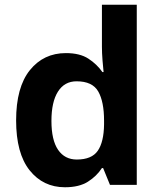

<svg xmlns="http://www.w3.org/2000/svg" viewBox="-20 -780 671 810"><path d="M254 10Q162 10 105 -61.5Q48 -133 48 -272Q48 -412 106 -484Q164 -556 258 -556Q317 -556 353 -532.5Q389 -509 412 -476H417Q415 -493 412.5 -525Q410 -557 410 -583V-760H557V0H444L415 -71H410Q388 -37 351 -13.5Q314 10 254 10ZM304 -107Q367 -107 392.5 -144Q418 -181 419 -255V-271Q419 -351 394.5 -394Q370 -437 303 -437Q252 -437 224.5 -393.5Q197 -350 197 -270Q197 -189 225 -148Q253 -107 304 -107Z"/></svg>

Font: Noto Sans Syriac
Style: Bold
Weight: 700
Designer: Patrick Giasson and the Monotype Design Team
Foundry: Monotype Imaging Inc.
Version: Version 3.000; ttfautohint (v1.8.4.7-5d5b)